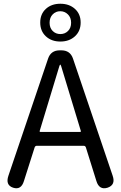

<svg xmlns="http://www.w3.org/2000/svg" viewBox="-20 -1003 647 1026"><path d="M50 0Q8 -14 25 -64L237 -690Q252 -734 299 -734H308Q355 -734 370 -690L582 -64Q599 -15 555 0Q510 14 495 -36L439 -215Q436 -224 427 -224H177Q168 -224 165 -215L108 -36Q93 14 50 0ZM192 -303Q191 -298 196 -298H408Q413 -298 412 -303L307 -649Q304 -658 302 -658Q300 -658 297 -649ZM302.5 -781Q255 -781 225 -809Q195 -837 195 -882.5Q195 -928 225 -955.5Q255 -983 302.5 -983Q350 -983 380.5 -955.5Q411 -928 411 -882.5Q411 -837 380.5 -809Q350 -781 302.5 -781ZM302.5 -821Q327 -821 343.5 -837.5Q360 -854 360 -881.5Q360 -909 343 -926Q326 -943 302 -943Q278 -943 261.5 -926Q245 -909 245 -881.5Q245 -854 261.5 -837.5Q278 -821 302.5 -821Z"/></svg>

Font: Resource Han Rounded KR
Style: Regular
Weight: 400
Designer: Cyano Hao (round all glyphs); Ryoko NISHIZUKA 西塚涼子 (kana, bopomofo & ideographs); Paul D. Hunt (Latin, Greek & Cyrillic)
Foundry: Cyano Hao
Version: 0.990